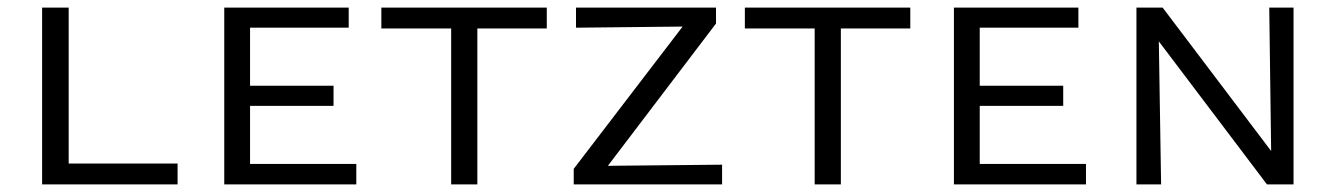

<svg xmlns="http://www.w3.org/2000/svg" viewBox="-20 -486 3521 506"><path d="M448 -55V0H91V-466H161V-55Z M919 -54V0H571V-466H899V-413H639V-260H859V-207H639V-54Z M1421 -411H1238V0H1169V-411H985V-466H1421Z M1883 -52V0H1492V-41L1779 -416L1498 -413V-466H1867V-424L1582 -49Z M2379 -411H2196V0H2127V-411H1943V-466H2379Z M2842 -54V0H2494V-466H2822V-413H2562V-260H2782V-207H2562V-54Z M3389 -466V0H3319L3034 -377L3040 0H2975V-466H3044L3330 -88L3325 -466Z"/></svg>

Font: Ysabeau SC
Style: Regular
Weight: 400
Designer: Christian Thalmann (Catharsis Fonts)
Version: Version 0.003